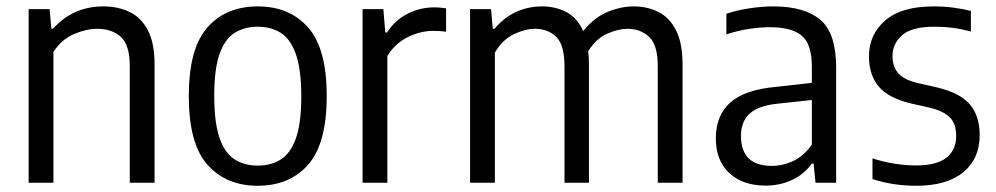

<svg xmlns="http://www.w3.org/2000/svg" viewBox="-20 -571 3112 600"><path d="M69.5 0V-542.5H135L140.5 -481.5H146Q208.5 -551 303 -551Q349 -551 385.2 -533.5Q421.5 -516 442.2 -476.2Q463 -436.5 463 -369V0H385.5V-365Q385.5 -430.5 357.5 -455.8Q329.5 -481 283.5 -481Q250.5 -481 211.8 -464.8Q173 -448.5 147 -409V0Z M785.5 9.5Q687 9.5 628.5 -56Q570 -121.5 570 -270.5Q570 -419.5 628 -485.2Q686 -551 785.5 -551Q884.5 -551 942.8 -485.2Q1001 -419.5 1001 -271Q1001 -122 942.8 -56.2Q884.5 9.5 785.5 9.5ZM785.5 -53.5Q827.5 -53.5 858 -73Q888.5 -92.5 905 -139.5Q921.5 -186.5 921.5 -269Q921.5 -353.5 904.8 -401.2Q888 -449 857.5 -468.2Q827 -487.5 785.5 -487.5Q744 -487.5 713.2 -468.2Q682.5 -449 666 -402Q649.5 -355 649.5 -272Q649.5 -188 666 -140.2Q682.5 -92.5 713 -73Q743.5 -53.5 785.5 -53.5Z M1113 0V-542.5H1178L1184 -469.5H1189.5Q1215 -509 1254.5 -528.5Q1294 -548 1337 -548Q1348 -548 1357 -547Q1366 -546 1374 -545V-472Q1363.5 -473.5 1354 -474Q1344.5 -474.5 1333 -474.5Q1294 -474.5 1254 -454.8Q1214 -435 1190.5 -396V0Z M1449 0V-542.5H1514.5L1520 -481H1525.5Q1555 -516.5 1593 -533.8Q1631 -551 1674 -551Q1716 -551 1750 -533.2Q1784 -515.5 1802.5 -474Q1837 -516.5 1878.8 -533.8Q1920.5 -551 1960 -551Q2003 -551 2037.8 -533.5Q2072.5 -516 2092.8 -476Q2113 -436 2113 -367.5V0H2035.5V-364.5Q2035.5 -430.5 2008.5 -455.8Q1981.5 -481 1940.5 -481Q1912.5 -481 1878 -466Q1843.5 -451 1818 -411Q1820.5 -392 1820.5 -370V0H1744V-364.5Q1744 -430.5 1718.2 -455.8Q1692.5 -481 1651.5 -481Q1621.5 -481 1586 -464.2Q1550.5 -447.5 1526.5 -406.5V0Z M2372 9Q2301.5 9 2259.2 -30Q2217 -69 2217 -138.5Q2217 -210 2261.8 -250.2Q2306.5 -290.5 2404.5 -299.5L2517 -312V-362.5Q2517 -435 2484.5 -460.5Q2452 -486 2386.5 -486Q2357.5 -486 2321.5 -480.8Q2285.5 -475.5 2250 -463.5V-528Q2282 -539 2322 -545Q2362 -551 2397 -551Q2494 -551 2543.5 -509.2Q2593 -467.5 2593 -359.5V0H2528.5L2522.5 -60H2517Q2492.5 -26 2454.8 -8.5Q2417 9 2372 9ZM2295.5 -146.5Q2295.5 -52.5 2392.5 -52.5Q2424.5 -52.5 2457.5 -67.2Q2490.5 -82 2517 -119V-258.5L2410 -247Q2350 -241 2322.8 -216Q2295.5 -191 2295.5 -146.5Z M2843.5 9.5Q2770 9.5 2706.5 -11.5V-76Q2776 -54 2843 -54Q2906.5 -54 2937.2 -78Q2968 -102 2968 -145.5Q2968 -184 2949 -203.5Q2930 -223 2889.5 -233.5L2825.5 -248Q2755.5 -265 2725.5 -301.2Q2695.5 -337.5 2695.5 -395Q2695.5 -463 2746.2 -507Q2797 -551 2897.5 -551Q2930 -551 2958.8 -547.2Q2987.5 -543.5 3014 -537V-472.5Q2984 -480.5 2957 -484Q2930 -487.5 2899.5 -487.5Q2829 -487.5 2799 -461Q2769 -434.5 2769 -396.5Q2769 -363 2786.8 -342.5Q2804.5 -322 2845.5 -312L2909.5 -297.5Q2981.5 -280 3011.5 -244Q3041.5 -208 3041.5 -149Q3041.5 -75 2990.2 -32.8Q2939 9.5 2843.5 9.5Z"/></svg>

Font: Encode Sans SemiCondensed SemiCondensed
Style: Regular
Weight: 400
Width: 4
Designer: Multiple Designers
Foundry: Impallari Type
Version: Version 3.000; ttfautohint (v1.8.3) -l 8 -r 50 -G 200 -x 14 